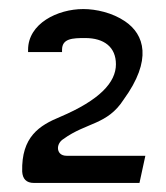

<svg xmlns="http://www.w3.org/2000/svg" viewBox="-20 -860 367 424"><path d="M29 -481C30 -465 38 -456 55 -456H288L301 -516H127C114 -516 108 -524 108 -533C108 -540 112 -548 120 -553C171 -590 217 -584 253 -640C317 -728 299 -784 256 -813C228 -832 192 -840 164 -840C107 -840 42 -808 42 -750V-745H117V-750C117 -775 140 -776 168 -776C210 -776 236 -756 236 -718C236 -678 200 -639 113 -602C67 -583 27 -558 29 -481Z"/></svg>

Font: Charger Pro
Style: Bd
Weight: 700
Designer: Jasper
Foundry: Cannot Into Space Fonts
Version: Version 1.09